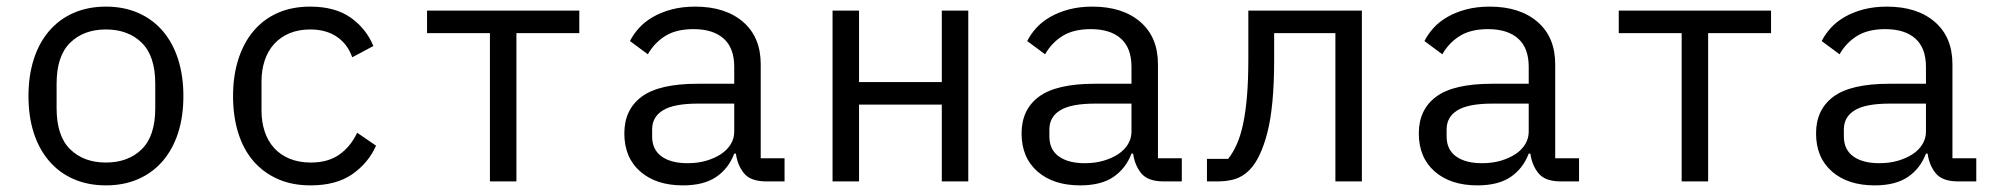

<svg xmlns="http://www.w3.org/2000/svg" viewBox="-20 -548 6040 580"><path d="M300 12Q246 12 202.5 -7Q159 -26 128.5 -61.5Q98 -97 82 -146.5Q66 -196 66 -258Q66 -319 82 -369Q98 -419 128.5 -454.5Q159 -490 202.5 -509Q246 -528 300 -528Q354 -528 397.5 -509Q441 -490 471.5 -454.5Q502 -419 518 -369Q534 -319 534 -258Q534 -196 518 -146.5Q502 -97 471.5 -61.5Q441 -26 397.5 -7Q354 12 300 12ZM300 -57Q367 -57 408 -97Q449 -137 449 -221V-295Q449 -379 408 -419Q367 -459 300 -459Q233 -459 192 -419Q151 -379 151 -295V-221Q151 -137 192 -97Q233 -57 300 -57Z M918 12Q862 12 818.5 -7.5Q775 -27 745 -62Q715 -97 699.5 -147Q684 -197 684 -258Q684 -319 700 -369Q716 -419 746 -454.5Q776 -490 819 -509Q862 -528 917 -528Q992 -528 1039 -495Q1086 -462 1108 -409L1044 -375Q1030 -415 997.5 -437Q965 -459 917 -459Q882 -459 854.5 -447.5Q827 -436 808 -415Q789 -394 779.5 -365Q770 -336 770 -302V-214Q770 -180 779.5 -151Q789 -122 808 -101Q827 -80 855 -68.5Q883 -57 919 -57Q971 -57 1005 -81Q1039 -105 1059 -147L1116 -108Q1093 -56 1044.5 -22Q996 12 918 12Z M1460 -448H1270V-516H1730V-448H1540V0H1460Z M2295 0Q2248 0 2228 -24Q2208 -48 2203 -84H2198Q2181 -39 2143.5 -13.5Q2106 12 2043 12Q1962 12 1914 -30Q1866 -72 1866 -145Q1866 -217 1918.5 -256Q1971 -295 2088 -295H2198V-346Q2198 -403 2166 -431.5Q2134 -460 2075 -460Q2023 -460 1990 -439.5Q1957 -419 1937 -384L1883 -424Q1893 -444 1910 -463Q1927 -482 1952 -496.5Q1977 -511 2009 -519.5Q2041 -528 2080 -528Q2171 -528 2224.5 -482Q2278 -436 2278 -354V-70H2350V0ZM2057 -55Q2088 -55 2113.5 -62.5Q2139 -70 2158 -82.5Q2177 -95 2187.5 -112.5Q2198 -130 2198 -150V-235H2088Q2016 -235 1983 -215Q1950 -195 1950 -157V-136Q1950 -96 1978.5 -75.5Q2007 -55 2057 -55Z M2495 -516H2575V-300H2825V-516H2905V0H2825V-232H2575V0H2495Z M3495 0Q3448 0 3428 -24Q3408 -48 3403 -84H3398Q3381 -39 3343.5 -13.5Q3306 12 3243 12Q3162 12 3114 -30Q3066 -72 3066 -145Q3066 -217 3118.5 -256Q3171 -295 3288 -295H3398V-346Q3398 -403 3366 -431.5Q3334 -460 3275 -460Q3223 -460 3190 -439.5Q3157 -419 3137 -384L3083 -424Q3093 -444 3110 -463Q3127 -482 3152 -496.5Q3177 -511 3209 -519.5Q3241 -528 3280 -528Q3371 -528 3424.5 -482Q3478 -436 3478 -354V-70H3550V0ZM3257 -55Q3288 -55 3313.5 -62.5Q3339 -70 3358 -82.5Q3377 -95 3387.5 -112.5Q3398 -130 3398 -150V-235H3288Q3216 -235 3183 -215Q3150 -195 3150 -157V-136Q3150 -96 3178.5 -75.5Q3207 -55 3257 -55Z M3626 -68H3690Q3705 -87 3716.5 -113Q3728 -139 3735.5 -175Q3743 -211 3747 -258.5Q3751 -306 3751 -369V-516H4094V0H4014V-448H3829V-367Q3829 -227 3808.5 -147.5Q3788 -68 3754 -34Q3735 -15 3712 -7.5Q3689 0 3657 0H3626Z M4695 0Q4648 0 4628 -24Q4608 -48 4603 -84H4598Q4581 -39 4543.5 -13.5Q4506 12 4443 12Q4362 12 4314 -30Q4266 -72 4266 -145Q4266 -217 4318.5 -256Q4371 -295 4488 -295H4598V-346Q4598 -403 4566 -431.5Q4534 -460 4475 -460Q4423 -460 4390 -439.5Q4357 -419 4337 -384L4283 -424Q4293 -444 4310 -463Q4327 -482 4352 -496.5Q4377 -511 4409 -519.5Q4441 -528 4480 -528Q4571 -528 4624.5 -482Q4678 -436 4678 -354V-70H4750V0ZM4457 -55Q4488 -55 4513.5 -62.5Q4539 -70 4558 -82.5Q4577 -95 4587.5 -112.5Q4598 -130 4598 -150V-235H4488Q4416 -235 4383 -215Q4350 -195 4350 -157V-136Q4350 -96 4378.5 -75.5Q4407 -55 4457 -55Z M5060 -448H4870V-516H5330V-448H5140V0H5060Z M5895 0Q5848 0 5828 -24Q5808 -48 5803 -84H5798Q5781 -39 5743.5 -13.5Q5706 12 5643 12Q5562 12 5514 -30Q5466 -72 5466 -145Q5466 -217 5518.5 -256Q5571 -295 5688 -295H5798V-346Q5798 -403 5766 -431.5Q5734 -460 5675 -460Q5623 -460 5590 -439.5Q5557 -419 5537 -384L5483 -424Q5493 -444 5510 -463Q5527 -482 5552 -496.5Q5577 -511 5609 -519.5Q5641 -528 5680 -528Q5771 -528 5824.5 -482Q5878 -436 5878 -354V-70H5950V0ZM5657 -55Q5688 -55 5713.5 -62.5Q5739 -70 5758 -82.5Q5777 -95 5787.5 -112.5Q5798 -130 5798 -150V-235H5688Q5616 -235 5583 -215Q5550 -195 5550 -157V-136Q5550 -96 5578.5 -75.5Q5607 -55 5657 -55Z"/></svg>

Font: PlemolJP35 Console
Style: Regular
Weight: 400
Version: v2.0.3; ttfautohint (v1.8.4.7-5d5b-dirty) -l 6 -r 45 -G 200 